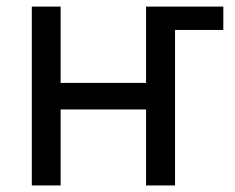

<svg xmlns="http://www.w3.org/2000/svg" viewBox="-20 -566 717 586"><path d="M470.2 -474.6V-545.9H661.6V-474.6ZM446.3 -313V-231.9H144V-313ZM165 -545.9V0H77.1V-545.9ZM514.2 -545.9V0H425.8V-545.9Z"/></svg>

Font: Inter Variable LoSnoCo
Style: Regular
Weight: 400
Designer: Rasmus Andersson
Foundry: rsms
Version: Version 4.000;git-a52131595; featfreeze: case,dlig,ss01,ss02